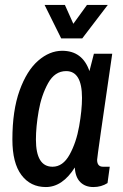

<svg xmlns="http://www.w3.org/2000/svg" viewBox="-20 -743 496 775"><path d="M30 -180Q30 -297 59 -377.5Q88 -458 134 -498Q180 -538 231 -538Q313 -538 341 -456L359 -526H433Q372 -109 372 -98Q372 -70 396 -70H423L414 -4Q389 12 357 12Q324 12 304 -8Q284 -28 282 -67Q232 12 165 12Q103 12 66.5 -36.5Q30 -85 30 -180ZM311 -348Q311 -456 247 -456Q201 -456 174 -407Q147 -358 136 -294.5Q125 -231 125 -180Q125 -70 192 -70Q234 -70 261 -119Q288 -168 299.5 -233.5Q311 -299 311 -348ZM160 -723H242L276 -647L331 -723H415L312 -588H227Z"/></svg>

Font: Archivo Narrow Medium
Style: Italic
Weight: 500
Italic angle: -8°
Designer: Hector Gatti
Foundry: Omnibus-Type
Version: Version 2.001